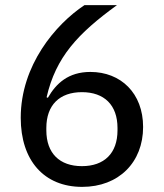

<svg xmlns="http://www.w3.org/2000/svg" viewBox="-20 -718 640 750"><path d="M301 12C444 12 539 -84 539 -222C539 -354 452 -437 333 -437C247 -437 199 -392 167 -336L162 -338C198 -495 284 -587 437 -698H310C197 -623 61 -463 61 -258C61 -91 152 12 301 12ZM300 -69C213 -69 161 -119 161 -209V-218C161 -308 213 -358 300 -358C387 -358 439 -308 439 -218V-209C439 -119 387 -69 300 -69Z"/></svg>

Font: IBM Plex Thai Looped Text
Style: Regular
Weight: 450
Designer: Mike Abbink, Paul van der Laan, Pieter van Rosmalen, Ben Mitchell, Mark Frömberg
Foundry: Bold Monday
Version: Version 1.0